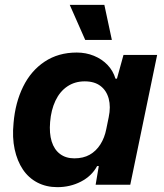

<svg xmlns="http://www.w3.org/2000/svg" viewBox="-20 -763 677 793"><path d="M217 10Q171 10 134.5 -9Q98 -28 74.5 -63Q51 -98 40.5 -146.5Q30 -195 36 -255Q43 -339 75.5 -405Q108 -471 164.5 -508.5Q221 -546 297 -546Q335 -546 368 -532.5Q401 -519 424 -495Q447 -471 457 -438H463L490 -536H629L518 0H375L388 -77H381Q359 -36 314.5 -13Q270 10 217 10ZM287 -109Q324 -109 350.5 -124Q377 -139 394.5 -166.5Q412 -194 419 -230L429 -279Q438 -322 429 -355.5Q420 -389 395 -408Q370 -427 330 -427Q289 -427 258 -406Q227 -385 209 -347Q191 -309 187 -259Q183 -212 193.5 -178.5Q204 -145 228 -127Q252 -109 287 -109ZM332 -598 268 -743H411L442 -598Z"/></svg>

Font: Mona Sans ExtraLight
Style: Bold Italic
Weight: 700
Italic angle: -11.6951°
Version: Version 2.000